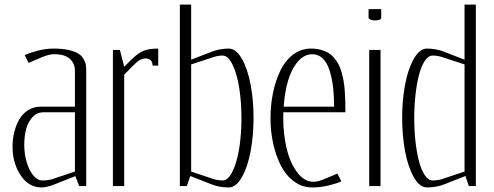

<svg xmlns="http://www.w3.org/2000/svg" viewBox="-20 -820 2177 846"><path d="M359.9 0H329.1L312 -43.9L220.7 -7.8Q186 5.9 163.1 5.9Q106 5.9 70.6 -48.1Q35.2 -102.1 35.2 -173.3Q35.2 -207.5 43 -238.5Q50.8 -269.5 65.4 -294.7Q80.1 -319.8 104.7 -335Q129.4 -350.1 160.2 -350.1H310.1V-508.8Q310.1 -539.6 288.3 -560.3Q266.6 -581.1 217.3 -581.1Q196.3 -581.1 164.6 -567.9L106 -543L88.9 -577.1Q109.4 -586.9 145.3 -596.4Q181.2 -606 217.3 -606Q255.9 -606 283.4 -599.4Q311 -592.8 325.4 -583.7Q339.8 -574.7 348.1 -560.3Q356.4 -545.9 358.2 -535.2Q359.9 -524.4 359.9 -509.8ZM310.1 -64V-325.2H172.4Q143.1 -325.2 123.3 -304Q103.5 -282.7 95.2 -251.2Q86.9 -219.7 86.9 -181.2Q86.9 -142.6 97.2 -106.7Q107.4 -70.8 126 -47.9Q144.5 -24.9 166.5 -24.9Q190.9 -24.9 209 -30.3Z M477.5 -600.1H508.3L527.3 -525.9L556.6 -555.2Q586.9 -585.4 611.3 -595.7Q635.7 -606 677.2 -606V-530.8H652.3Q652.3 -546.9 643.6 -554.7Q634.8 -562.5 622.1 -562.5Q598.6 -562.5 575.7 -539.6L527.3 -491.2V0H477.5Z M772.5 0V-799.8H822.3V-557.1L912.1 -591.8Q948.2 -606 987.8 -606Q1020 -606 1045.7 -561Q1071.3 -516.1 1084.2 -447.3Q1097.2 -378.4 1097.2 -300.8Q1097.2 -222.7 1084.2 -153.3Q1071.3 -84 1045.7 -39.1Q1020 5.9 987.8 5.9Q946.8 5.9 912.1 -7.8L818.4 -44.4L803.2 0ZM822.3 -536.1V-64L923.3 -30.3Q941.4 -24.9 960.9 -24.9Q985.4 -24.9 1004.9 -65.2Q1024.4 -105.5 1034.2 -167.2Q1043.9 -229 1043.9 -298.8Q1043.9 -369.1 1034.2 -431.6Q1024.4 -494.1 1004.9 -534.7Q985.4 -575.2 960.9 -575.2Q942.9 -575.2 923.3 -569.3Z M1502 -325.2H1228.5Q1228 -317.4 1228 -300.8Q1228 -228.5 1243.2 -165.3Q1258.3 -102.1 1289.6 -60.5Q1320.8 -19 1361.8 -19Q1381.3 -19 1413.1 -32.7L1466.8 -55.2L1483.9 -21Q1464.8 -11.7 1428.5 -2.9Q1392.1 5.9 1355 5.9Q1311.5 5.9 1275.9 -20.3Q1240.2 -46.4 1218 -89.6Q1195.8 -132.8 1183.8 -186.8Q1171.9 -240.7 1171.9 -298.8Q1171.9 -357.4 1183.1 -411.6Q1194.3 -465.8 1215.8 -509.8Q1237.3 -553.7 1272 -579.8Q1306.6 -606 1350.1 -606Q1373.5 -606 1392.8 -600.8Q1412.1 -595.7 1426.8 -586.9Q1441.4 -578.1 1452.9 -564.2Q1464.4 -550.3 1472.2 -535.4Q1480 -520.5 1485.6 -499.8Q1491.2 -479 1494.4 -460.7Q1497.6 -442.4 1499.3 -417.2Q1501 -392.1 1501.5 -372.1Q1502 -352.1 1502 -325.2ZM1452.1 -350.1Q1452.1 -397.9 1447.3 -437.5Q1442.4 -477.1 1431.9 -510.3Q1421.4 -543.5 1402.1 -562.3Q1382.8 -581.1 1356.4 -581.1Q1319.8 -581.1 1292 -548.1Q1264.2 -515.1 1249.3 -464.4Q1234.4 -413.6 1230 -350.1Z M1604 -779.8H1659.7V-742.7Q1659.7 -730 1631.8 -730Q1618.7 -730 1611.3 -733.9Q1604 -737.8 1604 -742.7ZM1606.9 -600.1H1656.7V0H1606.9Z M2076.7 0H2045.9L2030.8 -44.4L1937.5 -7.8Q1902.8 5.9 1861.3 5.9Q1829.1 5.9 1803.5 -39.1Q1777.8 -84 1764.9 -153.3Q1752 -222.7 1752 -300.8Q1752 -378.4 1764.9 -447.3Q1777.8 -516.1 1803.5 -561Q1829.1 -606 1861.3 -606Q1901.4 -606 1937.5 -591.8L2026.9 -557.1V-799.8H2076.7ZM2026.9 -536.1 1925.8 -569.3Q1906.2 -575.2 1885.7 -575.2Q1867.2 -575.2 1851.6 -551.5Q1835.9 -527.8 1825.9 -488.8Q1815.9 -449.7 1810.5 -400.4Q1805.2 -351.1 1805.2 -298.8Q1805.2 -247.1 1810.5 -198.2Q1815.9 -149.4 1825.9 -110.6Q1835.9 -71.8 1851.6 -48.3Q1867.2 -24.9 1885.7 -24.9Q1907.7 -24.9 1925.8 -30.3L2026.9 -64Z"/></svg>

Font: Reswysokr
Style: Regular
Weight: 500
Version: Version 0.984